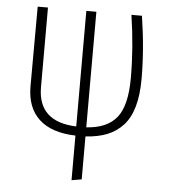

<svg xmlns="http://www.w3.org/2000/svg" viewBox="-52 -569 718 818"><g transform="rotate(5 307.0 -160.0)"><path d="M543.9 -253.9Q543.9 -184.1 529.5 -134.3Q515.1 -84.5 486.6 -53.7Q458 -22.9 419.2 -7.6Q380.4 7.8 327.1 11.2V194.8L284.2 202.1V11.2Q181.2 8.3 128.2 -41Q75.2 -90.3 75.2 -181.2L76.2 -522H120.1V-181.2Q120.1 -33.7 284.2 -27.8V-522H327.1V-27.8Q416 -33.2 457 -84.5Q498 -135.7 498 -253.9Q498 -384.3 477.1 -522H522Q543.9 -382.3 543.9 -253.9Z"/></g></svg>

Font: Fira Sans Compressed ExtraLight
Style: Regular
Weight: 250
Width: 1
Designer: Carrois Corporate & Edenspiekermann AG
Foundry: Carrois Corporate GbR & Edenspiekermann AG
Version: Version 4.203;PS 004.203;hotconv 1.0.88;makeotf.lib2.5.64775